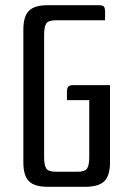

<svg xmlns="http://www.w3.org/2000/svg" viewBox="-20 -720 504 740"><path d="M165 0Q113 0 91.5 -21.5Q70 -43 70 -95V-605Q70 -657 91.5 -678.5Q113 -700 165 -700H360Q376 -700 380.5 -694.5Q385 -689 385 -673V-642H197Q166 -642 158 -629Q150 -616 150 -585V-115Q150 -84 158 -71Q166 -58 197 -58H277Q308 -58 316 -71Q324 -84 324 -115V-334H238V-365Q238 -381 243.5 -386.5Q249 -392 265 -392H404V-95Q404 -43 382 -21.5Q360 0 308 0Z"/></svg>

Font: Rationale
Style: Regular
Weight: 400
Designer: Cyreal (www.cyreal.org)
Foundry: Cyreal (www.cyreal.org)
Version: Version 1.011